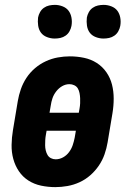

<svg xmlns="http://www.w3.org/2000/svg" viewBox="-20 -759 540 787"><path d="M207 8Q177 8 148.5 2Q120 -4 96.5 -19Q73 -34 57.5 -57Q42 -80 34.5 -107.5Q27 -135 27.5 -165Q28 -195 33 -225L53 -345Q57 -369 65.5 -393.5Q74 -418 88.5 -440Q103 -462 123.5 -479.5Q144 -497 168 -508Q192 -519 217 -523.5Q242 -528 266 -528Q296 -528 324.5 -522Q353 -516 376.5 -501Q400 -486 416 -463Q432 -440 439 -412.5Q446 -385 446 -355Q446 -325 441 -295L421 -175Q417 -151 408.5 -126.5Q400 -102 385 -80Q370 -58 350 -40.5Q330 -23 306 -12Q282 -1 256.5 3.5Q231 8 207 8ZM303 -297 306 -314Q308 -325 308.5 -335.5Q309 -346 308.5 -356.5Q308 -367 306 -377.5Q304 -388 299 -396.5Q294 -405 284.5 -409.5Q275 -414 265 -414Q249 -414 235 -406Q221 -398 210.5 -384.5Q200 -371 195 -356Q190 -341 188 -326L183 -297ZM208 -106Q224 -106 238.5 -114Q253 -122 263 -135.5Q273 -149 278 -164Q283 -179 286 -194L291 -223H171L168 -206Q166 -195 165.5 -184.5Q165 -174 165 -163.5Q165 -153 167.5 -142.5Q170 -132 175 -123.5Q180 -115 189 -110.5Q198 -106 208 -106ZM404 -601Q388 -601 372.5 -607Q357 -613 348 -625Q339 -637 336.5 -653.5Q334 -670 336 -687Q338 -698 344 -709Q350 -720 360 -727Q370 -734 381.5 -736.5Q393 -739 405 -739Q421 -739 436.5 -733Q452 -727 461 -715Q470 -703 473 -686.5Q476 -670 473 -653Q471 -642 465 -631Q459 -620 449 -613Q439 -606 427.5 -603.5Q416 -601 404 -601ZM204 -601Q188 -601 172.5 -607Q157 -613 148 -625Q139 -637 136.5 -653.5Q134 -670 136 -687Q138 -698 144 -709Q150 -720 160 -727Q170 -734 181.5 -736.5Q193 -739 205 -739Q221 -739 236.5 -733Q252 -727 261 -715Q270 -703 273 -686.5Q276 -670 273 -653Q271 -642 265 -631Q259 -620 249 -613Q239 -606 227.5 -603.5Q216 -601 204 -601Z"/></svg>

Font: Iosevka Curly Slab Heavy
Style: Italic
Weight: 900
Italic angle: -9°
Monospace: yes
Designer: Belleve Invis
Foundry: Belleve Invis
Version: Version 22.1.2; ttfautohint (v1.8.4)